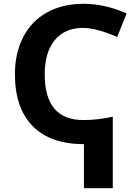

<svg xmlns="http://www.w3.org/2000/svg" viewBox="-20 -744 717 1004"><path d="M416 -116.2Q489.3 -116.2 569.8 -133.8V240.2H418.9V9.8Q243.7 9.8 150.9 -84.7Q58.1 -179.2 58.1 -356Q58.1 -466.8 101.6 -550.5Q145 -634.3 226.3 -679.2Q307.6 -724.1 418 -724.1Q528.3 -724.1 642.1 -673.8L592.8 -550.8Q482.4 -598.1 414.1 -598.1Q318.8 -598.1 266.4 -534.2Q213.9 -470.2 213.9 -355Q213.9 -116.2 416 -116.2Z"/></svg>

Font: NotoSans-Bold
Style: Bold
Weight: 700
Designer: Monotype Design team
Foundry: Monotype Imaging Inc.
Version: Version 1.04